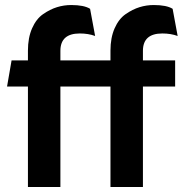

<svg xmlns="http://www.w3.org/2000/svg" viewBox="-20 -743 726 763"><path d="M419 -542Q419 -593 435.5 -630.5Q452 -668 479.5 -687Q507 -706 534.5 -714.5Q562 -723 591 -723Q642 -723 666 -708L686 -600Q659 -610 625 -610Q548 -610 548 -541V-503H676V-399H548V0H419V-399H220V0H91V-399H8L26 -503H91V-542Q91 -593 107.5 -630.5Q124 -668 151.5 -687Q179 -706 206.5 -714.5Q234 -723 263 -723Q314 -723 338 -708L358 -600Q331 -610 297 -610Q220 -610 220 -541V-503H419Z"/></svg>

Font: Techna Sans
Style: Regular
Weight: 400
Designer: Carl Enlund
Version: Version 1.003